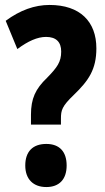

<svg xmlns="http://www.w3.org/2000/svg" viewBox="-20 -744 424 775"><path d="M105 -281V-241H226V-265C226 -299 230 -315 278 -361C337 -418 369 -463 369 -549C369 -657 303 -724 180 -724C120 -724 61 -703 3 -660L50 -546C93 -578 131 -595 166 -595C207 -595 227 -574 227 -536C227 -494 211 -472 170 -430C123 -385 105 -346 105 -281ZM82 -76C82 -20 115 11 167 11C219 11 249 -20 249 -76C249 -132 220 -163 167 -163C112 -163 82 -132 82 -76Z"/></svg>

Font: Noto Sans Georgian ExtraCondensed ExtraBold
Style: Regular
Weight: 800
Width: 2
Designer: Monotype Design Team, Akaki Razmadze
Foundry: Google LLC
Version: Version 2.005